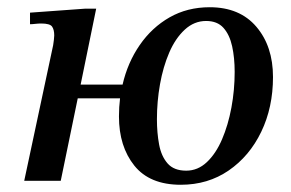

<svg xmlns="http://www.w3.org/2000/svg" viewBox="-20 -500 806 531"><path d="M480 11Q394 11 351.5 -42Q309 -95 309 -178Q309 -204 312 -228H195L148 0H47L127 -375Q128 -381 129 -389.5Q130 -398 130 -402Q130 -418 124 -426.5Q118 -435 94 -435Q86 -435 77.5 -434Q69 -433 63 -433V-465L215 -476H246L203 -266H319Q333 -327 366.5 -375.5Q400 -424 449 -452Q498 -480 560 -480Q643 -480 689 -426Q735 -372 735 -287Q735 -203 702.5 -135.5Q670 -68 612.5 -28.5Q555 11 480 11ZM495 -28Q527 -28 552 -51.5Q577 -75 594 -114.5Q611 -154 620 -202.5Q629 -251 629 -301Q629 -340 622 -372Q615 -404 598 -423Q581 -442 550 -442Q517 -442 491 -418Q465 -394 448 -354.5Q431 -315 422.5 -267Q414 -219 414 -170Q414 -133 420 -100.5Q426 -68 443.5 -48Q461 -28 495 -28Z"/></svg>

Font: STIX Two Text Medium
Style: Italic
Weight: 500
Italic angle: -12°
Designer: Ross Mills, John Hudson & Paul Hanslow, Tiro Typeworks Ltd; with prior portions MicroPress Inc. and Coen Hoffman, Elsevi
Foundry: Tiro Typeworks Ltd
Version: Version 2.13 b171